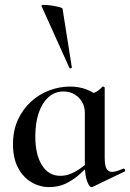

<svg xmlns="http://www.w3.org/2000/svg" viewBox="-20 -751 531 783"><path d="M181 12Q142 12 108 -8Q74 -28 53.5 -67Q33 -106 33 -163Q33 -219 53 -262.5Q73 -306 106.5 -336.5Q140 -367 181.5 -382.5Q223 -398 265 -398Q302 -398 333.5 -386Q365 -374 388 -351L326 -290Q326 -316 314.5 -335.5Q303 -355 283.5 -366.5Q264 -378 239 -378Q203 -378 177 -354Q151 -330 137.5 -289.5Q124 -249 124 -195Q124 -121 151 -77.5Q178 -34 226 -34Q249 -34 270 -43Q291 -52 309.5 -65.5Q328 -79 343 -92L351 -85Q330 -63 305 -40.5Q280 -18 249.5 -3Q219 12 181 12ZM353 12Q344 12 335 -12.5Q326 -37 326 -81V-360Q350 -367 366 -373.5Q382 -380 397 -397Q399 -399 403 -397.5Q407 -396 407 -393V-108Q407 -76 414.5 -63Q422 -50 437 -50Q445 -50 456.5 -53.5Q468 -57 482 -63Q487 -65 489.5 -59.5Q492 -54 489 -52L358 11Q356 12 353 12ZM149 -727Q148 -731 160 -731Q172 -731 189.5 -728.5Q207 -726 220.5 -722.5Q234 -719 235 -716L273 -476Q274 -474 269 -472.5Q264 -471 263 -474Z"/></svg>

Font: Cormorant Infant Light SemiBold
Style: Regular
Weight: 600
Version: Version 4.001